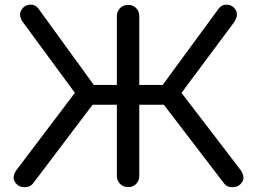

<svg xmlns="http://www.w3.org/2000/svg" viewBox="-20 -802 1102 823"><path d="M52 -12Q37 -27 38.5 -43Q40 -59 52 -75L301 -404L79 -706Q67 -722 66 -737.5Q65 -753 78 -768Q91 -782 111.5 -782Q132 -782 144 -766L411 -398L121 -15Q109 0 87 0.5Q65 1 52 -12ZM529 0Q509 0 495 -13.5Q481 -27 481 -48V-353H321V-438H481V-733Q481 -754 495 -767.5Q509 -781 529 -781Q550 -781 563.5 -767.5Q577 -754 577 -733V-438H737V-353H577V-48Q577 -27 563.5 -13.5Q550 0 529 0ZM1010 -12Q997 1 974.5 0.5Q952 0 941 -15L648 -398L918 -766Q930 -782 950.5 -782Q971 -782 984 -768Q997 -753 995.5 -737.5Q994 -722 983 -706L758 -404L1010 -75Q1022 -59 1023.5 -43Q1025 -27 1010 -12Z"/></svg>

Font: Comfortaa SemiBold
Style: Regular
Weight: 600
Designer: Johan Aakerlund
Foundry: Johan Aakerlund
Version: Version 3.104; ttfautohint (v1.8.1.43-b0c9)